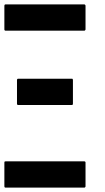

<svg xmlns="http://www.w3.org/2000/svg" viewBox="-22 -860 482 878"><path d="M369.1 -834Q369.1 -797.9 369.1 -725.6Q369.1 -723.6 367.2 -721.7Q366.2 -719.7 363.3 -719.7Q243.2 -719.7 2.9 -719.7Q1 -719.7 -1 -721.7Q-2 -722.7 -2 -724.6Q-2 -761.7 -2 -834Q-2 -835.9 -1 -837.9Q1 -839.8 2.9 -839.8Q123 -839.8 363.3 -839.8Q366.2 -839.8 367.2 -837.9Q369.1 -835.9 369.1 -834ZM369.1 -117.2Q369.1 -81.1 369.1 -7.8Q369.1 -5.9 367.2 -3.9Q366.2 -2 363.3 -2Q318.4 -2 227.5 -2Q153.3 -2 2.9 -2Q1 -2 -1 -3.9Q-2 -5.9 -2 -7.8Q-2 -43.9 -2 -117.2Q-2 -119.1 -1 -121.1Q1 -122.1 2.9 -122.1Q72.3 -122.1 210.9 -122.1Q261.7 -122.1 363.3 -122.1Q366.2 -122.1 367.2 -121.1Q369.1 -119.1 369.1 -117.2ZM59.6 -379.9Q58.6 -379.9 56.6 -381.8Q55.7 -382.8 55.7 -384.8Q55.7 -420.9 55.7 -494.1Q55.7 -496.1 56.6 -498Q58.6 -500 59.6 -500Q142.6 -500 307.6 -500Q309.6 -500 310.5 -498Q311.5 -496.1 311.5 -494.1Q311.5 -458 311.5 -385.7Q311.5 -383.8 310.5 -381.8Q309.6 -379.9 307.6 -379.9Q224.6 -379.9 59.6 -379.9Z"/></svg>

Font: Typeface
Style: Regular
Weight: 400
Version: Version 1.0